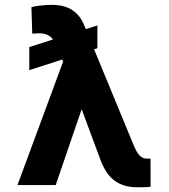

<svg xmlns="http://www.w3.org/2000/svg" viewBox="-20 -777 708 806"><path d="M245 -518.5 241.1 -527 103 -482.6V-579.5L202.4 -611.2Q184.3 -637.1 144.9 -637.1Q138.8 -637.1 131.7 -636.9Q124.6 -636.7 115.4 -635.7L111.9 -746.8Q120 -749.3 131 -751.1Q142 -752.8 153.6 -754.1Q165.1 -755.3 176.1 -756Q187.1 -756.7 195.3 -756.7Q250.4 -756.7 283.4 -734.7Q316.4 -712.7 332.7 -672.6L340.2 -654.8L388.8 -670.1V-574.6L375 -570L541.9 -165.5Q546.2 -155.5 551.1 -145.8Q556.1 -136 562.5 -128.2Q568.9 -120.4 576.9 -115.8Q584.9 -111.2 594.8 -111.2H611.9L612.2 6.4Q601.9 8.5 587.9 8.9Q573.9 9.2 556.8 9.2Q525.9 9.2 502 1.8Q478 -5.7 459.3 -19.9Q440.7 -34.1 427.2 -54.7Q413.7 -75.3 403.4 -101.6L322.8 -318.5L213.8 0H53.3Z"/></svg>

Font: Cannonade
Style: Bold
Weight: 700
Designer: Rasmus Andersson
Foundry: rsms
Version: Version 3.012;git-f93a4a705